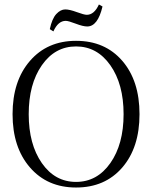

<svg xmlns="http://www.w3.org/2000/svg" viewBox="-20 -824 678 856"><path d="M218 -684 202 -694Q212 -741 231 -761.5Q250 -782 271 -782Q290 -782 322.5 -770Q355 -758 367 -758Q400 -758 421 -804L437 -795Q416 -706 369 -706Q350 -706 317.5 -718.5Q285 -731 273 -731Q239 -731 218 -684ZM319 12Q191 12 113.5 -77.5Q36 -167 36 -315Q36 -463 113.5 -552.5Q191 -642 319 -642Q448 -642 525 -553Q602 -464 602 -315Q602 -166 525 -77Q448 12 319 12ZM166.5 -97Q225 -13 319 -13Q413 -13 472 -97Q531 -181 531 -315Q531 -449 472 -533Q413 -617 319 -617Q225 -617 166.5 -533Q108 -449 108 -315Q108 -181 166.5 -97Z"/></svg>

Font: Arapey Thin
Style: Regular
Weight: 100
Designer: Eduardo Rodriguez Tunni
Foundry: Eduardo Rodriguez Tunni
Version: Version 4.000;hotconv 1.0.109;makeotfexe 2.5.65596